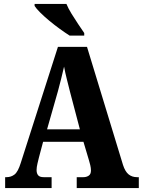

<svg xmlns="http://www.w3.org/2000/svg" viewBox="-20 -951 722 971"><path d="M6 0V-55H13Q36 -55 53.5 -68.5Q71 -82 85 -127L273 -714H420L602 -117Q613 -83 630.5 -69Q648 -55 673 -55H682V0H368V-55H402Q417 -55 428.5 -62.5Q440 -70 440 -89Q440 -101 436.5 -116Q433 -131 430 -140L402 -234H198L177 -155Q174 -143 169.5 -124Q165 -105 165 -91Q165 -74 173 -64.5Q181 -55 201 -55H241V0ZM218 -297H384L334 -487Q326 -519 318 -550.5Q310 -582 304 -614Q297 -583 289 -551.5Q281 -520 273 -490ZM332 -771Q310 -785 283 -804.5Q256 -824 229.5 -846Q203 -868 183 -888Q163 -908 155 -921V-931H316Q325 -909 341.5 -882Q358 -855 375.5 -829Q393 -803 406 -784V-771Z"/></svg>

Font: Noto Serif Armenian Condensed ExtraBold
Style: Regular
Weight: 800
Width: 3
Designer: Monotype Design Team
Foundry: Monotype Imaging Inc.
Version: Version 2.008; ttfautohint (v1.8.4.7-5d5b)